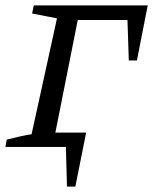

<svg xmlns="http://www.w3.org/2000/svg" viewBox="-20 -544 567 711"><path d="M527 -524 487 -320H457L452 -470H268L185 -53H299L259 147H228L224 0H0L5 -27Q32 -34 52.5 -38.5Q73 -43 97 -47L191 -476L99 -494L105 -524Z"/></svg>

Font: Piazzolla SC
Style: Italic
Weight: 400
Italic angle: -11.3°
Designer: Juan Pablo del Peral
Foundry: Huerta Tipografica
Version: Version 1.330